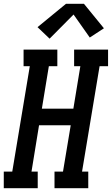

<svg xmlns="http://www.w3.org/2000/svg" viewBox="-42 -998 593 1018"><path d="M-22 0V-88H23L116 -647H83V-735H262V-647H217L180 -422H347L384 -647H351V-735H531V-647H486L393 -88H426V0H247V-88H292L333 -334H165L125 -88H158V0ZM221 -793 157 -854 308 -978H403L509 -848L434 -799L348 -921Z"/></svg>

Font: Iosevka Slab Semibold Oblique
Style: Regular
Weight: 600
Italic angle: -9°
Monospace: yes
Designer: Belleve Invis
Foundry: Belleve Invis
Version: Version 11.1.1; ttfautohint (v1.8.3)